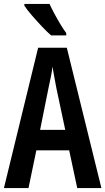

<svg xmlns="http://www.w3.org/2000/svg" viewBox="-20 -957 536 977"><path d="M373 0 332 -192H165L125 0H0L174 -714H320L496 0ZM267 -508Q260 -542 256 -567Q252 -592 247 -618Q245 -595 238.5 -564.5Q232 -534 227 -510L184 -296H312ZM232 -937Q242 -915 257 -887Q272 -859 288 -832.5Q304 -806 317 -789V-777H240Q221 -793 194 -821.5Q167 -850 142 -879Q117 -908 104 -928V-937Z"/></svg>

Font: Noto Sans Gurmukhi ExtraCondensed SemiBold
Style: Regular
Weight: 600
Width: 2
Designer: Jelle Bosma - Monotype Design Team
Foundry: Monotype Imaging Inc.
Version: Version 2.004; ttfautohint (v1.8.4.7-5d5b)